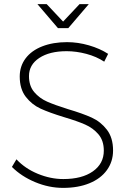

<svg xmlns="http://www.w3.org/2000/svg" viewBox="-20 -910 638 934"><path d="M304 -661Q221 -661 171 -628Q121 -595 121 -540Q121 -492 146.5 -462Q172 -432 209.5 -415.5Q247 -399 311 -379Q382 -358 426 -338Q470 -318 500 -279Q530 -240 530 -178Q530 -124 500 -82.5Q470 -41 415 -18.5Q360 4 287 4Q218 4 151 -24Q84 -52 38 -98L60 -135Q102 -90 164 -64.5Q226 -39 288 -39Q379 -39 432 -76.5Q485 -114 485 -177Q485 -226 459 -256.5Q433 -287 394.5 -304Q356 -321 292 -340Q220 -362 177.5 -381.5Q135 -401 105.5 -439Q76 -477 76 -538Q76 -588 104.5 -626Q133 -664 185.5 -684.5Q238 -705 306 -705Q359 -705 412.5 -689.5Q466 -674 506 -648L487 -610Q449 -635 400 -648Q351 -661 304 -661ZM367 -890H412L312 -773H262L162 -890H207L287 -805Z"/></svg>

Font: Argentum Sans ExtraLight
Style: Regular
Weight: 275
Designer: Julieta Ulanovsky (Modified by Cristiano Sobral)
Foundry: Julieta Ulanovsky
Version: Version 1.000; ttfautohint (v1.5.65-e2d9)